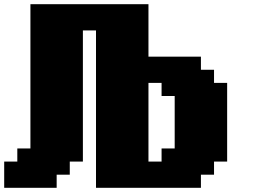

<svg xmlns="http://www.w3.org/2000/svg" viewBox="-20 -895 1227 915"><path d="M437.5 0H937.5V-62.5H1000V-125H1062.5V-500H1000V-562.5H937.5V-625H687.5V-875H125V-187.5H62.5V-125H0V0H250V-62.5H312.5V-125H375V-750H437.5ZM750 -125H687.5V-500H750V-437.5H812.5V-187.5H750Z"/></svg>

Font: Faithful 32x
Style: Bold
Weight: 400
Foundry: Faithful Resource Pack
Version: Version 1.0; January 27, 2023